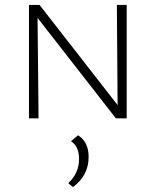

<svg xmlns="http://www.w3.org/2000/svg" viewBox="-20 -482 633 782"><path d="M456 -462H496V0H452L133 -409L137 0H98V-462H141L459 -54ZM298 69Q341 96 341 157Q341 233 277 280L258 264Q302 223 302 166Q302 114 269 93Z"/></svg>

Font: EauTestSC Light
Style: Regular
Weight: 300
Designer: Christian Thalmann (Catharsis Fonts)
Version: Version 0.001;PS 000.001;hotconv 1.0.88;makeotf.lib2.5.64775